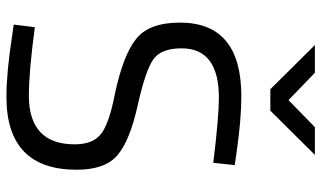

<svg xmlns="http://www.w3.org/2000/svg" viewBox="-216 -750 975 582"><g transform="rotate(90 271.0 -458.5)"><path d="M276 -635Q126 -635 126 -522Q126 -459 160.5 -435.5Q195 -412 300.5 -388.5Q406 -365 450 -327.5Q494 -290 494 -204Q494 9 273 9Q200 9 90 -8L54 -13L62 -77Q198 -59 269 -59Q417 -59 417 -198Q417 -254 384.5 -278.5Q352 -303 263 -320Q146 -345 97 -384.5Q48 -424 48 -517Q48 -703 271 -703Q344 -703 446 -688L480 -683L473 -618Q334 -635 276 -635ZM250 -791 116 -926H200L283 -846L365 -926H449L315 -791Z"/></g></svg>

Font: Titillium Web
Style: Regular
Weight: 400
Version: Version 1.001;PS 57.000;hotconv 1.0.70;makeotf.lib2.5.55311